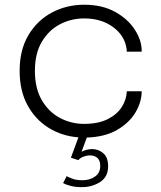

<svg xmlns="http://www.w3.org/2000/svg" viewBox="-20 -558 666 792"><path d="M361 57Q386 57 406 74Q426 91 426 128Q426 171.5 393 192.8Q360 214 317 214Q290 214 268.5 208Q247 202 240.5 197L255 168.5Q261 172.5 278 179Q295 185.5 320 185.5Q350.5 185.5 372 170.2Q393.5 155 393.5 127Q393.5 104 381.8 93.5Q370 83 351 83Q338 83 324.2 88.2Q310.5 93.5 303 102.5L272.5 92.5L303.5 8.5Q236 3.5 181 -30.5Q126 -64.5 93.5 -124Q61 -183.5 61 -265.5Q61 -352 97.2 -413Q133.5 -474 194 -506.2Q254.5 -538.5 327.5 -538.5Q401.5 -538.5 454.8 -509Q508 -479.5 536.2 -435.5Q564.5 -391.5 564.5 -348V-345H503Q503 -347.5 502.8 -350.8Q502.5 -354 502 -357Q494.5 -411 446.2 -446.5Q398 -482 327 -482Q273.5 -482 227.2 -457.8Q181 -433.5 152.5 -385.5Q124 -337.5 124 -265.5Q124 -194 152.2 -145.2Q180.5 -96.5 226.8 -71.8Q273 -47 327 -47Q386 -47 424.8 -66.8Q463.5 -86.5 482.8 -117.2Q502 -148 503 -181.5H564.5Q564.5 -137.5 538.8 -94.2Q513 -51 462.8 -22Q412.5 7 338 9.5L316.5 68Q337 57 361 57Z"/></svg>

Font: Epilogue Light
Style: Regular
Weight: 300
Designer: Tyler Finck
Foundry: Etcetera Type Co
Version: Version 2.111; ttfautohint (v1.8.3)